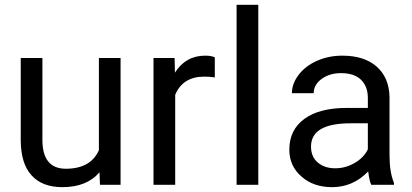

<svg xmlns="http://www.w3.org/2000/svg" viewBox="-20 -770 1716 800"><path d="M394.5 -52.2 396.5 0H482.4V-528.3H392.1V-144C369.1 -92.8 323.2 -66.9 254.4 -66.9C189.5 -66.9 156.7 -106.9 156.7 -187V-528.3H66.4V-184.6C66.9 -120.6 81.5 -72.3 111.3 -39.6C140.6 -6.8 183.6 9.8 239.7 9.8C307.6 9.8 359.4 -10.7 394.5 -52.2Z M875 -447.3V-531.2C865.7 -535.6 852.5 -538.1 835 -538.1C780.8 -538.1 738.8 -514.6 709 -467.3L707.5 -528.3H619.6V0H710V-375C731 -425.3 771.5 -450.7 830.6 -450.7C846.7 -450.7 861.3 -449.7 875 -447.3Z M1056.2 0V-750H965.8V0Z M1526.9 0H1621.6V-7.8C1609.4 -36.6 1603 -75.2 1603 -123.5V-366.7C1601.6 -419.9 1584 -461.9 1549.3 -492.7C1514.6 -522.9 1467.3 -538.1 1406.2 -538.1C1367.7 -538.1 1332.5 -530.8 1300.8 -516.6C1268.6 -502.4 1243.2 -482.9 1224.6 -458.5C1205.6 -433.6 1196.3 -408.2 1196.3 -381.8H1287.1C1287.1 -404.8 1297.9 -424.8 1319.8 -440.9C1341.8 -457 1368.7 -465.3 1400.9 -465.3C1437.5 -465.3 1465.3 -456.1 1484.4 -437.5C1503.4 -418.5 1512.7 -393.6 1512.7 -361.8V-320.3H1424.8C1349.1 -320.3 1290 -305.2 1248.5 -274.9C1206.5 -244.1 1185.5 -201.7 1185.5 -146.5C1185.5 -101.1 1202.1 -64 1235.8 -34.7C1269 -4.9 1311.5 9.8 1363.8 9.8C1421.9 9.8 1472.2 -12.2 1514.2 -55.7C1517.6 -28.8 1521.5 -10.3 1526.9 0ZM1377 -68.8C1347.2 -68.8 1323.2 -76.7 1304.2 -92.8C1285.2 -108.9 1275.9 -130.9 1275.9 -159.2C1275.9 -224.1 1331.1 -256.3 1441.9 -256.3H1512.7V-147.9C1501.5 -124.5 1482.9 -105.5 1457.5 -90.8C1432.1 -76.2 1405.3 -68.8 1377 -68.8Z"/></svg>

Font: Vazir
Style: Regular
Weight: 400
Designer: Saber Rastikerdar
Foundry: Saber Rastikerdar
Version: Version 27.002;January 24, 2021;FontCreator 13.0.0.2683 64-b